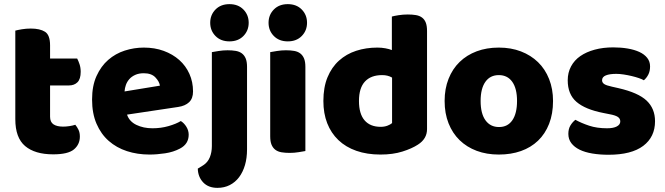

<svg xmlns="http://www.w3.org/2000/svg" viewBox="-20 -731 3216 928"><path d="M222 -167Q222 -141 238.5 -130Q255 -119 285 -119Q300 -119 316 -121.5Q332 -124 344 -128Q353 -117 359.5 -103.5Q366 -90 366 -71Q366 -33 337.5 -9Q309 15 237 15Q149 15 101.5 -25Q54 -65 54 -155V-583Q65 -586 85.5 -589.5Q106 -593 129 -593Q173 -593 197.5 -577.5Q222 -562 222 -512V-448H353Q359 -437 364.5 -420.5Q370 -404 370 -384Q370 -349 354.5 -333.5Q339 -318 313 -318H222Z M703 16Q644 16 593.5 -0.5Q543 -17 505.5 -50Q468 -83 446.5 -133Q425 -183 425 -250Q425 -316 446.5 -363.5Q468 -411 503 -441.5Q538 -472 583 -486.5Q628 -501 675 -501Q728 -501 771.5 -485Q815 -469 846.5 -441Q878 -413 895.5 -374Q913 -335 913 -289Q913 -255 894 -237Q875 -219 841 -214L594 -177Q605 -144 639 -127.5Q673 -111 717 -111Q758 -111 794.5 -121.5Q831 -132 854 -146Q870 -136 881 -118Q892 -100 892 -80Q892 -35 850 -13Q818 4 778 10Q738 16 703 16ZM675 -377Q651 -377 633.5 -369Q616 -361 605 -348.5Q594 -336 588.5 -320.5Q583 -305 582 -289L753 -317Q750 -337 731 -357Q712 -377 675 -377Z M996 -621Q996 -659 1021.5 -685Q1047 -711 1089 -711Q1131 -711 1156.5 -685Q1182 -659 1182 -621Q1182 -583 1156.5 -557Q1131 -531 1089 -531Q1047 -531 1021.5 -557Q996 -583 996 -621ZM962 68Q984 54 994 29.5Q1004 5 1004 -25V-479Q1015 -481 1036.5 -484.5Q1058 -488 1080 -488Q1102 -488 1119.5 -485Q1137 -482 1149 -473Q1161 -464 1167.5 -448.5Q1174 -433 1174 -408V-9Q1174 33 1164 67Q1154 101 1135.5 125.5Q1117 150 1090.5 163.5Q1064 177 1031 177Q987 177 962 150.5Q937 124 936 84Z M1278 -621Q1278 -659 1303.5 -685Q1329 -711 1371 -711Q1413 -711 1438.5 -685Q1464 -659 1464 -621Q1464 -583 1438.5 -557Q1413 -531 1371 -531Q1329 -531 1303.5 -557Q1278 -583 1278 -621ZM1456 -1Q1445 1 1423.5 4.5Q1402 8 1380 8Q1358 8 1340.5 5Q1323 2 1311 -7Q1299 -16 1292.5 -31.5Q1286 -47 1286 -72V-479Q1297 -481 1318.5 -484.5Q1340 -488 1362 -488Q1384 -488 1401.5 -485Q1419 -482 1431 -473Q1443 -464 1449.5 -448.5Q1456 -433 1456 -408Z M1543 -243Q1543 -309 1563 -357.5Q1583 -406 1618.5 -438Q1654 -470 1701.5 -485.5Q1749 -501 1804 -501Q1824 -501 1843 -497.5Q1862 -494 1874 -489V-651Q1884 -654 1906 -657.5Q1928 -661 1951 -661Q1973 -661 1990.5 -658Q2008 -655 2020 -646Q2032 -637 2038 -621.5Q2044 -606 2044 -581V-107Q2044 -60 2000 -32Q1971 -13 1925 1.5Q1879 16 1819 16Q1754 16 1702.5 -2Q1651 -20 1615.5 -54Q1580 -88 1561.5 -135.5Q1543 -183 1543 -243ZM1827 -368Q1773 -368 1744 -337Q1715 -306 1715 -243Q1715 -181 1742 -149.5Q1769 -118 1820 -118Q1838 -118 1852.5 -123.5Q1867 -129 1875 -136V-356Q1855 -368 1827 -368Z M2653 -243Q2653 -181 2634 -132.5Q2615 -84 2580.5 -51Q2546 -18 2498 -1Q2450 16 2391 16Q2332 16 2284 -2Q2236 -20 2201.5 -53.5Q2167 -87 2148 -135Q2129 -183 2129 -243Q2129 -302 2148 -350Q2167 -398 2201.5 -431.5Q2236 -465 2284 -483Q2332 -501 2391 -501Q2450 -501 2498 -482.5Q2546 -464 2580.5 -430.5Q2615 -397 2634 -349Q2653 -301 2653 -243ZM2303 -243Q2303 -182 2326.5 -149.5Q2350 -117 2392 -117Q2434 -117 2456.5 -150Q2479 -183 2479 -243Q2479 -303 2456 -335.5Q2433 -368 2391 -368Q2349 -368 2326 -335.5Q2303 -303 2303 -243Z M3146 -145Q3146 -69 3089 -26Q3032 17 2921 17Q2879 17 2843 11Q2807 5 2781.5 -7.5Q2756 -20 2741.5 -39Q2727 -58 2727 -84Q2727 -108 2737 -124.5Q2747 -141 2761 -152Q2790 -136 2827.5 -123.5Q2865 -111 2914 -111Q2945 -111 2961.5 -120Q2978 -129 2978 -144Q2978 -158 2966 -166Q2954 -174 2926 -179L2896 -185Q2809 -202 2766.5 -238.5Q2724 -275 2724 -343Q2724 -380 2740 -410Q2756 -440 2785 -460Q2814 -480 2854.5 -491Q2895 -502 2944 -502Q2981 -502 3013.5 -496.5Q3046 -491 3070 -480Q3094 -469 3108 -451.5Q3122 -434 3122 -410Q3122 -387 3113.5 -370.5Q3105 -354 3092 -343Q3084 -348 3068 -353.5Q3052 -359 3033 -363.5Q3014 -368 2994.5 -371Q2975 -374 2959 -374Q2926 -374 2908 -366.5Q2890 -359 2890 -343Q2890 -332 2900 -325Q2910 -318 2938 -312L2969 -305Q3065 -283 3105.5 -244.5Q3146 -206 3146 -145Z"/></svg>

Font: Baloo
Style: Regular
Weight: 400
Designer: Sarang Kulkarni and Ek Type
Foundry: Ek Type
Version: Version 1.100;PS 1.000;hotconv 1.0.88;makeotf.lib2.5.647800;